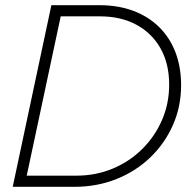

<svg xmlns="http://www.w3.org/2000/svg" viewBox="-20 -720 739 740"><path d="M29 0 178 -700H363Q435 -700 493 -678.5Q551 -657 592.5 -616.5Q634 -576 656 -519Q678 -462 678 -392Q678 -309 646.5 -238Q615 -167 559.5 -113.5Q504 -60 429 -30Q354 0 267 0ZM83 -43H275Q349 -43 414 -70Q479 -97 528 -145.5Q577 -194 604.5 -257.5Q632 -321 632 -394Q632 -474 599 -533Q566 -592 506 -624.5Q446 -657 365 -657H214Z"/></svg>

Font: Red Hat Display VF
Style: Italic
Weight: 300
Italic angle: -12°
Designer: Pentagram, MCKL
Foundry: Pentagram, MCKL
Version: Version 1.023